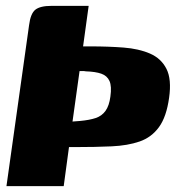

<svg xmlns="http://www.w3.org/2000/svg" viewBox="-20 -527 611 654"><path d="M2 107 79 -441Q84 -481 100.5 -494Q117 -507 155 -507H282L263 -369Q268 -369 272 -369Q276 -369 280.5 -369Q285 -369 289 -369Q349 -369 401 -365Q453 -361 491 -344.5Q529 -328 547 -292.5Q565 -257 556 -194Q547 -129 521.5 -94Q496 -59 455.5 -45Q415 -31 360 -28.5Q305 -26 237 -26Q232 -26 226 -26Q220 -26 215 -26L197 107ZM356 -198Q361 -233 353 -251Q345 -269 325 -276Q305 -283 272 -284Q268 -285 262.5 -285Q257 -285 251 -285L227 -113Q234 -114 240 -114Q246 -114 253 -115Q285 -118 306 -125Q327 -132 339.5 -149.5Q352 -167 356 -198Z"/></svg>

Font: Genos Black
Style: Italic
Weight: 900
Italic angle: -8°
Version: Version 1.010